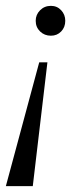

<svg xmlns="http://www.w3.org/2000/svg" viewBox="-35 -516 273 656"><path d="M-15 120 99 -303H127L77 120ZM139 -394Q117 -394 102 -408.5Q87 -423 87 -445Q87 -466 102 -481Q117 -496 139 -496Q160 -496 174 -481Q188 -466 188 -445Q188 -423 174 -408.5Q160 -394 139 -394Z"/></svg>

Font: Manuale Light
Style: Italic
Weight: 300
Italic angle: -11°
Version: Version 1.002